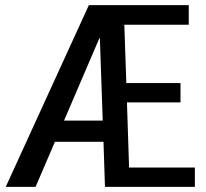

<svg xmlns="http://www.w3.org/2000/svg" viewBox="-20 -731 807 751"><path d="M742.2 0H390.6L384.8 -176.3H194.8L119.1 0H2.4L327.6 -710.9H718.3V-634.3H466.3L474.1 -406.2H686V-330.6H476.6L484.9 -75.7H742.2ZM230.5 -259.3H381.8L370.6 -582L369.1 -582.5Z"/></svg>

Font: Franco
Style: Regular
Weight: 400
Designer: Google
Version: Version 1.200311; 2013